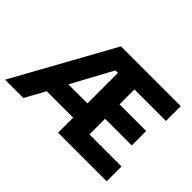

<svg xmlns="http://www.w3.org/2000/svg" viewBox="-126 -987 1274 1274"><g transform="rotate(45 511.0 -350.0)"><path d="M395.3 -700H956.3V-561.1H660.6V-421.1H910.6V-285.8H660.6V-138.9H961.3V0H505.6V-141.2H257.4L179.5 0H7.8ZM505.6 -275V-561.1H482L326.7 -275Z"/></g></svg>

Font: Oak Sans Light
Style: Regular
Weight: 400
Designer: Erik Kennedy, Walven
Foundry: Erik Kennedy, Walven
Version: Version 1.100;Glyphs 3.1.2 (3151)